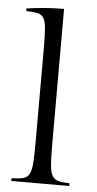

<svg xmlns="http://www.w3.org/2000/svg" viewBox="-53 -769 406 803"><g transform="rotate(5 150.0 -368.0)"><path d="M183 -736V-174Q183 -119 185 -86.5Q187 -54 195.5 -38Q204 -22 221 -17Q238 -12 268 -12L270 0H25L27 -12Q58 -12 75.5 -17Q93 -22 101 -38Q109 -54 111 -86.5Q113 -119 113 -174V-556Q113 -610 111 -642Q109 -674 101 -689Q93 -704 75.5 -708.5Q58 -713 27 -713L25 -724Q25 -724 47 -727Q69 -730 105.5 -733Q142 -736 183 -736Z"/></g></svg>

Font: Gilda Display
Style: Regular
Weight: 400
Designer: Eduardo Rodriguez Tunni
Foundry: Eduardo Rodriguez Tunni
Version: Version 1.002; ttfautohint (v1.8.4.7-5d5b);gftools[0.9.22]